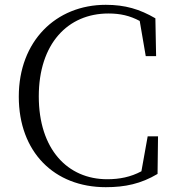

<svg xmlns="http://www.w3.org/2000/svg" viewBox="-20 -762 728 797"><path d="M419 15C499 15 565 1 634 -40L636 -196H593L567 -51C522 -27 476 -18 425 -18C261 -18 141 -142 141 -362C141 -580 261 -706 430 -706C479 -706 519 -697 560 -675L585 -529H628L625 -686C560 -724 499 -742 419 -742C212 -742 58 -591 58 -361C58 -131 205 15 419 15Z"/></svg>

Font: Source Han Serif CN Light
Style: Regular
Weight: 300
Designer: Ryoko NISHIZUKA 西塚涼子 (kana & ideographs); Frank Grießhammer (Latin, Greek & Cyrillic); Wenlong ZHANG 张文龙 (bopomofo); San
Foundry: Adobe
Version: Version 2.003;hotconv 1.1.1;makeotfexe 2.6.0